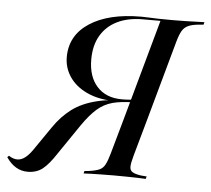

<svg xmlns="http://www.w3.org/2000/svg" viewBox="-96 -620 746 680"><g transform="rotate(5 277.0 -280.0)"><path d="M348.4 -201.6 448.4 -562.1H386.3Q333.1 -562.1 295.2 -543.5Q257.3 -525 236.7 -489.9Q216.1 -454.8 216.1 -404.8Q216.1 -343.5 248 -308.5Q279.8 -273.4 336.3 -273.4Q352.4 -273.4 365.3 -274.6Q378.2 -275.8 387.9 -277.4L387.1 -269.4Q379 -267.7 364.9 -266.9Q350.8 -266.1 333.9 -265.7Q316.9 -265.3 301.6 -265.3Q249.2 -266.9 210.1 -285.9Q171 -304.8 150 -336.3Q129 -367.7 129 -405.6Q129 -483.1 196.4 -527Q263.7 -571 379.8 -571Q394.4 -571 407.3 -570.2Q420.2 -569.4 439.5 -569Q458.9 -568.5 491.1 -568.5H491.9Q516.1 -568.5 537.1 -569Q558.1 -569.4 575.4 -570.2Q592.7 -571 604 -571L601.6 -562.1L583.9 -560.5Q559.7 -558.1 546.4 -551.6Q533.1 -545.2 525.4 -531.9Q517.7 -518.5 510.5 -492.7L429.8 -201.6ZM25.8 11.3Q3.2 11.3 -15.7 0Q-34.7 -11.3 -50 -33.9L-44.4 -39.5Q-29 -29 -13.7 -29Q0.8 -29 15.3 -40.7Q29.8 -52.4 46 -77.4L97.6 -152.4Q125 -192.7 160.5 -219.4Q196 -246 249.2 -258.9Q302.4 -271.8 383.9 -271.8L382.3 -266.1Q335.5 -266.1 304.4 -257.7Q273.4 -249.2 249.6 -228.2Q225.8 -207.3 200 -170.2L127.4 -63.7Q100.8 -22.6 79 -5.6Q57.3 11.3 25.8 11.3ZM332.3 -2.4Q309.7 -2.4 289.1 -2Q268.5 -1.6 252 -1.2Q235.5 -0.8 224.2 0L226.6 -8.9L242.7 -10.5Q266.1 -13.7 279 -19.4Q291.9 -25 299.2 -38.7Q306.5 -52.4 313.7 -78.2L348.4 -201.6H429.8L395.2 -78.2Q387.9 -52.4 387.5 -39.1Q387.1 -25.8 396.4 -19.8Q405.6 -13.7 427.4 -10.5L447.6 -8.9L445.2 0Q433.9 -0.8 416.5 -1.2Q399.2 -1.6 377.8 -2Q356.5 -2.4 331.5 -2.4H333.1Z"/></g></svg>

Font: Playfair 144pt SemiCondensed
Style: Italic
Weight: 400
Width: 4
Italic angle: -15.6°
Designer: Claus Eggers Sørensen
Foundry: Claus Eggers Sørensen
Version: Version 2.203